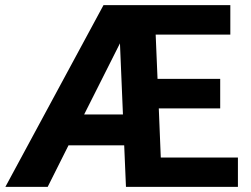

<svg xmlns="http://www.w3.org/2000/svg" viewBox="-20 -731 980 751"><path d="M1 0ZM910.6 0H472.7L465.8 -162.6H248L166.5 0H1L384.8 -710.9H880.9V-595.7H588.9L596.2 -422.4H841.3V-307.1H601.1L608.9 -114.7H910.6ZM309.1 -283.2H460.9L449.2 -561.5Z"/></svg>

Font: Roboto
Style: Bold
Weight: 700
Designer: Google
Version: Version 2.134; 2016; ttfautohint (v1.6)